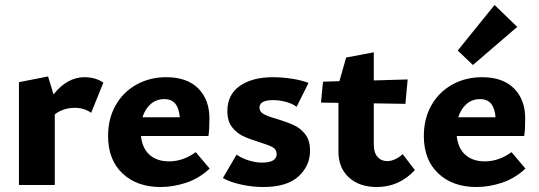

<svg xmlns="http://www.w3.org/2000/svg" viewBox="-20 -743 2164 771"><path d="M395 -411 346 -290Q318 -310 280 -310Q235 -310 200 -284V0H56V-413L173 -436L195 -364Q250 -433 319 -433Q364 -433 395 -411Z M822 -66Q779 -26 727 -9Q675 8 625 8Q530 8 472 -46.5Q414 -101 414 -197Q414 -266 444 -319.5Q474 -373 527.5 -403Q581 -433 648 -433Q731 -433 776 -388Q821 -343 821 -267Q821 -222 817 -197H546Q551 -148 580.5 -121.5Q610 -95 659 -95Q715 -95 766 -132ZM552 -272H702Q699 -308 684 -326.5Q669 -345 640 -345Q608 -345 585.5 -325.5Q563 -306 552 -272Z M875 -28 930 -122Q950 -108 978 -99Q1006 -90 1032 -90Q1062 -90 1076.5 -99Q1091 -108 1091 -124Q1091 -143 1074.5 -152Q1058 -161 1019 -173Q980 -185 955 -197Q930 -209 911.5 -233Q893 -257 893 -297Q893 -363 943 -398Q993 -433 1076 -433Q1112 -433 1151.5 -427Q1191 -421 1219 -410L1171 -314Q1154 -327 1128 -334Q1102 -341 1077 -341Q1022 -341 1022 -311Q1022 -294 1039.5 -284.5Q1057 -275 1093 -265Q1135 -252 1161 -240Q1187 -228 1206 -203.5Q1225 -179 1225 -138Q1225 -77 1178.5 -34.5Q1132 8 1037 8Q993 8 948 -2Q903 -12 875 -28Z M1646 -60Q1583 8 1493 8Q1423 8 1381 -30.5Q1339 -69 1339 -134V-330L1269 -331L1277 -415L1343 -417L1370 -512L1481 -533V-420L1617 -424L1608 -326L1481 -328V-163Q1481 -130 1496 -113Q1511 -96 1535 -96Q1550 -96 1566.5 -103.5Q1583 -111 1597 -124Z M2090 -66Q2047 -26 1995 -9Q1943 8 1893 8Q1798 8 1740 -46.5Q1682 -101 1682 -197Q1682 -266 1712 -319.5Q1742 -373 1795.5 -403Q1849 -433 1916 -433Q1999 -433 2044 -388Q2089 -343 2089 -267Q2089 -222 2085 -197H1814Q1819 -148 1848.5 -121.5Q1878 -95 1927 -95Q1983 -95 2034 -132ZM1820 -272H1970Q1967 -308 1952 -326.5Q1937 -345 1908 -345Q1876 -345 1853.5 -325.5Q1831 -306 1820 -272ZM1818 -540 1966 -723 2057 -635 1879 -482Z"/></svg>

Font: Ysabeau Ultrabold
Style: Regular
Weight: 800
Designer: Christian Thalmann (Catharsis Fonts)
Version: Version 0.003